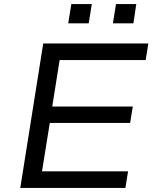

<svg xmlns="http://www.w3.org/2000/svg" viewBox="-20 -917 756 937"><path d="M79 0 191 -705H704L691 -624H271L235 -397H628L615 -317H223L185 -81H605L592 0ZM531 -803 546 -897H645L631 -803ZM313 -803 328 -897H428L413 -803Z"/></svg>

Font: Nunito Sans 7pt SemiExpanded
Style: Italic
Weight: 400
Width: 6
Italic angle: -9°
Designer: Vernon Adams
Foundry: Vernon Adams
Version: Version 3.101;gftools[0.9.27]